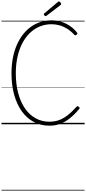

<svg xmlns="http://www.w3.org/2000/svg" viewBox="-20 -1698 1176 2623"><path d="M657 19Q538 19 442.5 -31.5Q347 -82 279 -176Q211 -270 174 -402Q137 -534 137 -697Q137 -808 155.5 -904.5Q174 -1001 208.5 -1081Q243 -1161 291.5 -1224Q340 -1287 401 -1331Q462 -1375 533.5 -1397.5Q605 -1420 684 -1420Q748 -1420 811.5 -1401.5Q875 -1383 931.5 -1346Q988 -1309 1030 -1255Q1038 -1246 1037 -1239Q1036 -1232 1026 -1224Q1017 -1215 1009.5 -1215.5Q1002 -1216 993 -1225Q948 -1274 897.5 -1305.5Q847 -1337 793.5 -1352Q740 -1367 684 -1367Q614 -1367 550 -1346Q486 -1325 432 -1284.5Q378 -1244 334 -1185.5Q290 -1127 259.5 -1052.5Q229 -978 212.5 -889Q196 -800 196 -697Q196 -548 228.5 -426Q261 -304 321.5 -216.5Q382 -129 467 -82Q552 -35 657 -35Q715 -35 764.5 -49.5Q814 -64 858 -91.5Q902 -119 942.5 -156Q983 -193 1023 -237Q1031 -247 1038.5 -247Q1046 -247 1057 -238Q1067 -230 1068 -223.5Q1069 -217 1061 -208Q997 -132 934 -82Q871 -32 803.5 -6.5Q736 19 657 19ZM604 -1478Q596 -1478 587.5 -1486.5Q579 -1495 579 -1502Q579 -1505 580 -1508Q581 -1511 585 -1515L768 -1669Q772 -1672 775 -1675Q778 -1678 784 -1678Q790 -1678 797.5 -1672.5Q805 -1667 810 -1659Q815 -1651 815 -1644Q815 -1640 814 -1637Q813 -1634 807 -1629L618 -1485Q613 -1482 610.5 -1480Q608 -1478 604 -1478ZM0 895H1136V905H0ZM0 -20H1136V0H0ZM0 -505H1136V-500H0ZM0 -1415H1136V-1405H0Z"/></svg>

Font: Playwrite BE WAL Guides
Style: Regular
Weight: 400
Designer: Veronika Burian, José Scaglione
Foundry: TypeTogether
Version: Version 1.003